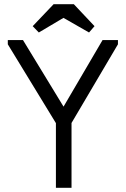

<svg xmlns="http://www.w3.org/2000/svg" viewBox="-20 -890 596 910"><path d="M277 -254 290 -258 539 -680V-700H466L265 -357H298L89 -700H17V-680ZM319 -369H245V0H319ZM234 -870 135 -766 164 -736 319 -828 243 -827 402 -736 428 -766 330 -870Z"/></svg>

Font: Tilda Sans VF
Style: Regular
Weight: 400
Designer: ParaType Ltd
Foundry: ParaType Ltd
Version: Version 1.010